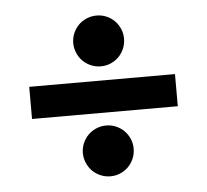

<svg xmlns="http://www.w3.org/2000/svg" viewBox="-40 -621 578 535"><g transform="rotate(-5 248.5 -354.0)"><path d="M452.1 -307.1H44.4V-397H452.1ZM319.3 -200.2Q319.3 -185.5 313.7 -172.4Q308.1 -159.2 298.6 -149.7Q289.1 -140.1 276.1 -134.5Q263.2 -128.9 248.5 -128.9Q233.9 -128.9 220.7 -134.5Q207.5 -140.1 198 -149.7Q188.5 -159.2 182.9 -172.4Q177.2 -185.5 177.2 -200.2Q177.2 -214.8 182.9 -227.8Q188.5 -240.7 198 -250.2Q207.5 -259.8 220.7 -265.4Q233.9 -271 248.5 -271Q263.2 -271 276.1 -265.4Q289.1 -259.8 298.6 -250.2Q308.1 -240.7 313.7 -227.8Q319.3 -214.8 319.3 -200.2ZM319.3 -507.8Q319.3 -493.2 313.7 -480Q308.1 -466.8 298.6 -457.3Q289.1 -447.8 276.1 -442.1Q263.2 -436.5 248.5 -436.5Q233.9 -436.5 220.7 -442.1Q207.5 -447.8 198 -457.3Q188.5 -466.8 182.9 -480Q177.2 -493.2 177.2 -507.8Q177.2 -522.5 182.9 -535.4Q188.5 -548.3 198 -557.9Q207.5 -567.4 220.7 -573Q233.9 -578.6 248.5 -578.6Q263.2 -578.6 276.1 -573Q289.1 -567.4 298.6 -557.9Q308.1 -548.3 313.7 -535.4Q319.3 -522.5 319.3 -507.8Z"/></g></svg>

Font: Aclonica
Style: Regular
Weight: 400
Designer: Astigmatic (AOETI)
Foundry: Astigmatic (AOETI)
Version: Version 1.000